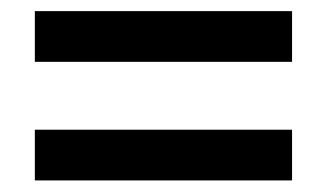

<svg xmlns="http://www.w3.org/2000/svg" viewBox="-20 -496 584 340"><path d="M41.7 -176.5H497.2V-266.3H41.7V-176.5ZM41.7 -386.5H497.2V-476.3H41.7V-386.5Z"/></svg>

Font: Source Serif 4 Variable
Style: Italic
Weight: 400
Italic angle: -12°
Designer: Frank Grießhammer
Foundry: Adobe Systems Incorporated
Version: Version 4.004;hotconv 1.0.116;makeotfexe 2.5.65601